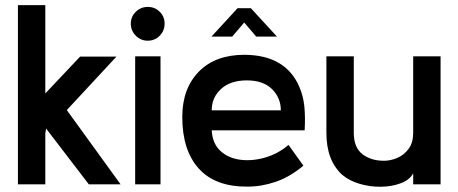

<svg xmlns="http://www.w3.org/2000/svg" viewBox="-20 -720 1791 750"><path d="M50 0V-700H157V-355L293 -499H435L241 -290L451 0H327L160 -218L157 -198V0Z M557 -561Q530 -561 510.5 -580.5Q491 -600 491 -628Q491 -655 510.5 -674Q530 -693 557 -693Q585 -693 604 -674Q623 -655 623 -628Q623 -600 604 -580.5Q585 -561 557 -561ZM607 0H508V-500H607Z M1170 -211H807Q810 -159 841 -130.5Q872 -102 918.5 -96Q965 -90 1015.5 -104.5Q1066 -119 1107 -154L1165 -73Q1113 -29 1057.5 -10Q1002 9 947 9Q821 10 756.5 -61.5Q692 -133 692 -263Q692 -374 756.5 -440Q821 -506 935 -506Q1097 -505 1150 -379Q1165 -344 1169 -303Q1173 -262 1170 -211ZM944 -406Q880 -406 843.5 -372.5Q807 -339 807 -289H1077Q1077 -338 1042.5 -372Q1008 -406 944 -406ZM806 -577 908 -688H960L1062 -577H981L934 -632L887 -577Z M1701 0H1594V-43Q1580 -17 1545 -4Q1510 9 1467.5 9.5Q1425 10 1384.5 -2Q1344 -14 1317 -37Q1255 -93 1255 -201V-500H1362V-201Q1362 -144 1395.5 -118Q1429 -92 1480 -92Q1506 -92 1532.5 -103.5Q1559 -115 1576.5 -139Q1594 -163 1594 -201V-500H1701Z"/></svg>

Font: Kulim Park SemiBold
Style: Regular
Weight: 600
Designer: Noponies / Dale Sattler
Foundry: Noponies
Version: Version 1.000; ttfautohint (v1.8.3)